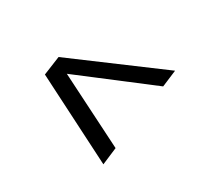

<svg xmlns="http://www.w3.org/2000/svg" viewBox="-91 -580 667 629"><g transform="rotate(30 243.0 -265.5)"><path d="M46 -233 56 -305 409 -457 401 -393 107 -271 367 -140 359 -74Z"/></g></svg>

Font: Bellota
Style: Italic
Weight: 400
Italic angle: -7.5°
Designer: Kemie Guaida
Foundry: Kemie Guaida
Version: Version 4.001